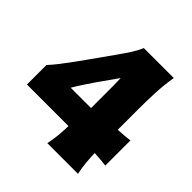

<svg xmlns="http://www.w3.org/2000/svg" viewBox="-202 -948 1112 1112"><g transform="rotate(45 353.5 -392.5)"><path d="M348.1 0Q356.4 -40 360.1 -77.6Q363.8 -115.2 364.7 -156.7H24.4V-316.4Q46.4 -339.8 73 -374Q99.6 -408.2 126.7 -445.6Q153.8 -482.9 176.8 -515.6L268.1 -644.5Q293 -679.2 316.2 -714.8Q339.4 -750.5 354 -784.7H599.1Q587.4 -713.9 584.5 -646Q581.5 -578.1 581.5 -510.3V-343.3Q607.9 -344.7 632.6 -346.7Q657.2 -348.6 677.2 -352.1V-145.5Q657.2 -148.4 632.8 -150.4Q608.4 -152.3 582.5 -153.8Q583.5 -112.8 587.2 -75.9Q590.8 -39.1 599.1 0ZM294.9 -443.8Q273.9 -413.6 254.2 -383.3Q234.4 -353 216.8 -322.8H383.3V-465.3Q383.3 -490.7 383.1 -516.4Q382.8 -542 381.8 -567.4Z"/></g></svg>

Font: Pinar DS4 ExtraBold
Style: Regular
Weight: 800
Designer: Amin Abedi
Version: Version 3.000